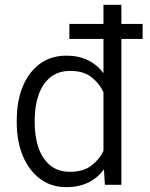

<svg xmlns="http://www.w3.org/2000/svg" viewBox="-20 -770 625 800"><path d="M49.8 -258.8V-269Q49.8 -350.1 75.2 -410.6Q100.6 -471.2 147 -504.6Q193.4 -538.1 256.3 -538.1Q308.1 -538.1 346.7 -519Q385.3 -500 411.1 -465.3V-607.9H269V-670.4H411.1V-750H485.8V-670.4H574.2V-607.9H485.8V0H417L413.1 -64.5Q387.2 -28.8 347.9 -9.5Q308.6 9.8 255.4 9.8Q193.4 9.8 147 -24.9Q100.6 -59.6 75.2 -120.1Q49.8 -180.7 49.8 -258.8ZM124.5 -269V-258.8Q124.5 -201.7 140.1 -155.3Q155.8 -108.9 188.5 -81.5Q221.2 -54.2 272 -54.2Q325.7 -54.2 359.1 -78.9Q392.6 -103.5 411.1 -141.1V-386.2Q394 -422.4 361.1 -448.5Q328.1 -474.6 272.9 -474.6Q221.7 -474.6 188.7 -447Q155.8 -419.4 140.1 -372.8Q124.5 -326.2 124.5 -269Z"/></svg>

Font: Vazirmatn FD Light
Style: Regular
Weight: 300
Designer: Saber Rastikerdar
Foundry: Saber Rastikerdar
Version: Version 33.003